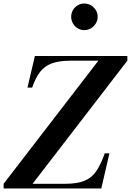

<svg xmlns="http://www.w3.org/2000/svg" viewBox="-72 -1067 740 1087"><path d="M-51.5 0V-26.5L485 -723.5H330.5Q262 -723.5 220.2 -707.8Q178.5 -692 153.5 -658.2Q128.5 -624.5 110 -571H83.5L125.5 -750H649V-723.5L112.5 -26.5H297Q365 -26.5 406.2 -43.5Q447.5 -60.5 473.2 -98.2Q499 -136 521 -199H547.5L501.5 0ZM405.5 -896.5Q384.5 -896.5 367.5 -907Q350.5 -917.5 340.8 -934.8Q331 -952 331 -972Q331 -992.5 340.8 -1009.5Q350.5 -1026.5 367.5 -1036.8Q384.5 -1047 405.5 -1047Q426.5 -1047 443.5 -1036.8Q460.5 -1026.5 470.8 -1009.5Q481 -992.5 481 -972Q481 -952 470.8 -934.8Q460.5 -917.5 443.5 -907Q426.5 -896.5 405.5 -896.5Z"/></svg>

Font: Bodoni Moda 9pt SemiBold
Style: Italic
Weight: 600
Italic angle: -13°
Designer: Owen Earl
Foundry: indestructible type
Version: Version 2.004